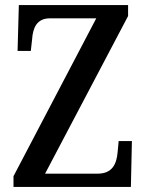

<svg xmlns="http://www.w3.org/2000/svg" viewBox="-20 -734 575 754"><path d="M33 0H494L498 -180H446L442 -137C438 -91 422 -52 363 -52H157L483 -671V-714H54L49 -534H101L106 -579C109 -624 124 -662 176 -662H358L33 -42Z"/></svg>

Font: Noto Serif Condensed Medium
Style: Regular
Weight: 500
Width: 3
Designer: Monotype Design Team
Foundry: Monotype Imaging Inc.
Version: Version 2.015